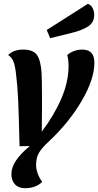

<svg xmlns="http://www.w3.org/2000/svg" viewBox="-20 -791 517 1011"><path d="M137 -22 83 -21 82 -60Q79 -189 75.5 -266Q72 -343 64 -405Q59 -448 50 -469Q41 -490 23 -501Q51 -530 102 -530Q155 -530 175 -501Q195 -472 199 -405Q201 -359 201 -287V-204L200 -98Q264 -182 302.5 -271Q341 -360 341 -443Q341 -478 334 -501Q348 -514 369 -522Q390 -530 413 -530Q477 -530 477 -461Q477 -374 410 -259.5Q343 -145 236 -45Q201 -13 185.5 13Q170 39 170 78Q170 100 179 124Q188 148 202 166Q187 183 163 191.5Q139 200 113 200Q78 200 59 180Q40 160 40 124Q40 58 137 -22ZM476 -713Q476 -673 445 -652.5Q414 -632 358 -618L244 -590L226 -633L443 -771Q460 -764 468 -748Q476 -732 476 -713Z"/></svg>

Font: Sansita Medium Italic
Style: Regular
Weight: 500
Italic angle: -11°
Designer: Pablo Cosgaya
Foundry: Omnibus-Type
Version: Version 1.006